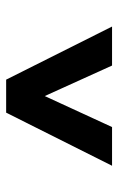

<svg xmlns="http://www.w3.org/2000/svg" viewBox="103 -844 393 640"><g transform="rotate(-90 300.0 -523.5)"><path d="M355 -700 532 -347H402L276 -625H325L197 -347H68L245 -700Z"/></g></svg>

Font: SUSE Thin
Style: Bold
Weight: 700
Version: Version 1.000